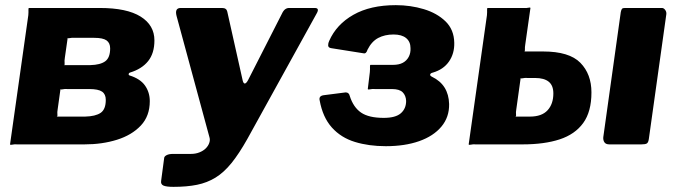

<svg xmlns="http://www.w3.org/2000/svg" viewBox="-20 -561 2631 746"><path d="M19 0 90 -502Q91 -515 90.5 -522.5Q90 -530 93 -530H368Q473 -530 526.5 -496.5Q580 -463 580 -404Q580 -354 555.5 -323.5Q531 -293 485 -279Q481 -278 480 -274Q479 -270 483 -268Q525 -255 543.5 -228.5Q562 -202 562 -168Q562 -110 527 -73Q492 -36 434.5 -18Q377 0 308 0H47Q36 -1 28 1Q20 3 19 0ZM311 -108Q351 -109 371 -122.5Q391 -136 391 -173Q391 -195 376.5 -205Q362 -215 327 -215H243Q231 -216 223.5 -214Q216 -212 215 -215L204 -136Q202 -125 203 -116.5Q204 -108 200 -108ZM331 -308Q370 -309 389 -323Q408 -337 408 -373Q408 -394 394 -404Q380 -414 346 -414H271Q259 -415 251.5 -413Q244 -411 243 -414L232 -337Q230 -325 231 -316.5Q232 -308 229 -308Z M654 165Q626 165 615 160Q604 155 606 142L618 52Q619 46 628 41.5Q637 37 653 37H722Q740 37 755 31Q770 25 779.5 15.5Q789 6 793 -5.5Q797 -17 794 -27L666 -499Q658 -530 682 -530H843Q860 -530 863 -516L923 -248Q926 -236 931.5 -236.5Q937 -237 944 -250L1075 -507Q1081 -520 1088 -525Q1095 -530 1103 -530H1203Q1223 -530 1210 -508L941 -21Q909 36 879.5 72.5Q850 109 817.5 129Q785 149 745.5 157Q706 165 654 165Z M1479 7Q1413 7 1359 -9.5Q1305 -26 1269.5 -65.5Q1234 -105 1222 -171Q1218 -188 1237 -191L1323 -202Q1336 -202 1339 -188Q1353 -144 1383 -123.5Q1413 -103 1471 -103Q1517 -103 1537.5 -121Q1558 -139 1558 -169Q1557 -190 1544.5 -202.5Q1532 -215 1503 -215H1438Q1426 -216 1418 -214Q1410 -212 1409 -215L1417 -281Q1418 -294 1417.5 -301.5Q1417 -309 1420 -309H1507Q1530 -309 1545 -317Q1560 -325 1568 -340Q1576 -355 1575 -374Q1575 -399 1558 -413Q1541 -427 1509 -427Q1475 -427 1449.5 -413.5Q1424 -400 1408 -368Q1403 -351 1392 -354L1266 -374Q1255 -376 1255 -385Q1255 -394 1259 -402Q1287 -466 1353 -503.5Q1419 -541 1518 -541Q1575 -541 1626.5 -525.5Q1678 -510 1711 -478Q1744 -446 1745 -395Q1746 -353 1724.5 -322Q1703 -291 1662 -279Q1653 -277 1651.5 -272Q1650 -267 1658 -263Q1691 -247 1707.5 -220.5Q1724 -194 1725 -157Q1726 -106 1695 -69Q1664 -32 1608.5 -12.5Q1553 7 1479 7Z M1801 0 1872 -502Q1873 -515 1872.5 -522.5Q1872 -530 1875 -530H2013Q2026 -529 2033 -531Q2040 -533 2041 -530L2021 -389Q2019 -377 2019.5 -369Q2020 -361 2017 -361H2090Q2192 -361 2235 -317Q2278 -273 2278 -202Q2278 -127 2246 -83Q2214 -39 2154.5 -19.5Q2095 0 2010 0H1829Q1818 -1 1810 1Q1802 3 1801 0ZM1982 -108H2039Q2085 -108 2107.5 -132.5Q2130 -157 2130 -198Q2130 -229 2112 -243.5Q2094 -258 2059 -258H2031Q2019 -259 2011.5 -257Q2004 -255 2003 -258L1986 -136Q1984 -125 1985 -116.5Q1986 -108 1982 -108ZM2569 -506 2501 -21Q2499 -7 2493 -3.5Q2487 0 2472 0H2348Q2334 0 2328.5 -8Q2323 -16 2324 -28L2392 -514Q2394 -524 2397 -527Q2400 -530 2408 -530H2552Q2559 -530 2564.5 -522.5Q2570 -515 2569 -506Z"/></svg>

Font: Libre Franklin ExtraBold
Style: Italic
Weight: 800
Italic angle: -8°
Designer: Pablo Impallari, Rodrigo Fuenzalida, Nhung Nguyen
Foundry: Impallari Type
Version: Version 3.000